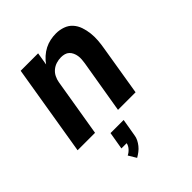

<svg xmlns="http://www.w3.org/2000/svg" viewBox="-218 -654 1035 1035"><g transform="rotate(-45 300.0 -136.0)"><path d="M23 0 109 -520H242L230 -447Q243 -466 261 -482Q279 -498 299.5 -508.5Q320 -519 342 -523.5Q364 -528 386 -528Q413 -528 438.5 -519Q464 -510 481 -491Q498 -472 506.5 -447Q515 -422 518 -395.5Q521 -369 519 -341.5Q517 -314 512 -286L465 0H331Q344 -76 356.5 -152Q369 -228 382 -304Q384 -317 385 -330.5Q386 -344 384 -357Q382 -370 376.5 -382Q371 -394 362 -402.5Q353 -411 340.5 -414.5Q328 -418 314 -418Q296 -418 278 -412.5Q260 -407 245.5 -395Q231 -383 222.5 -366Q214 -349 211 -331L156 0ZM221 256 194 211Q209 204 221.5 190Q234 176 237 160H197L214 60H314L297 160Q295 175 288 189Q281 203 271 215.5Q261 228 248 238Q235 248 221 256Z"/></g></svg>

Font: Iosevka SS04 XBd Ex
Style: Italic
Weight: 800
Width: 7
Italic angle: -9°
Monospace: yes
Designer: Belleve Invis
Foundry: Belleve Invis
Version: Version 19.0.0; ttfautohint (v1.8.4)